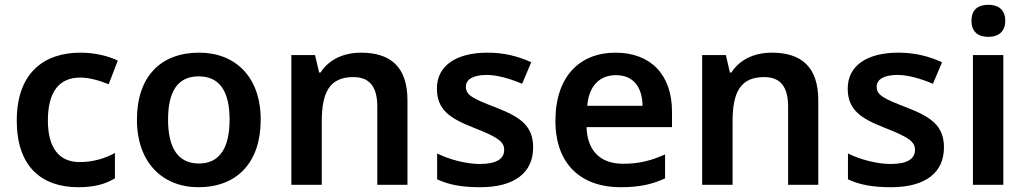

<svg xmlns="http://www.w3.org/2000/svg" viewBox="-20 -772 4289 802"><path d="M307 10C374 10 420 -3 460 -27V-133C418 -110 369 -95 312 -95C228 -95 180 -153 180 -269C180 -388 227 -448 315 -448C354 -448 397 -435 434 -420L472 -519C433 -538 376 -552 316 -552C164 -552 50 -468 50 -268C50 -76 154 10 307 10Z M1069 -272C1069 -452 962 -552 812 -552C651 -552 552 -452 552 -272C552 -92 660 10 809 10C969 10 1069 -92 1069 -272ZM682 -272C682 -387 720 -453 810 -453C900 -453 939 -387 939 -272C939 -158 900 -89 811 -89C721 -89 682 -158 682 -272Z M1488 -552C1416 -552 1354 -524 1319 -469H1313L1296 -542H1197V0H1324V-264C1324 -384 1355 -450 1456 -450C1525 -450 1556 -408 1556 -327V0H1682V-353C1682 -493 1611 -552 1488 -552Z M2207 -156C2207 -247 2153 -283 2054 -322C1955 -360 1926 -374 1926 -410C1926 -440 1956 -459 2013 -459C2057 -459 2112 -443 2161 -422L2199 -512C2142 -538 2084 -552 2016 -552C1889 -552 1805 -500 1805 -402C1805 -313 1860 -277 1960 -238C2060 -199 2086 -180 2086 -146C2086 -109 2055 -87 1984 -87C1929 -87 1858 -105 1806 -131V-23C1855 0 1909 10 1986 10C2131 10 2207 -52 2207 -156Z M2551 -552C2401 -552 2300 -452 2300 -267C2300 -82 2412 10 2571 10C2652 10 2704 -2 2758 -27V-127C2700 -101 2650 -88 2582 -88C2486 -88 2433 -144 2430 -241H2787V-306C2787 -461 2697 -552 2551 -552ZM2553 -458C2628 -458 2663 -405 2664 -330H2433C2440 -413 2484 -458 2553 -458Z M3204 -552C3132 -552 3070 -524 3035 -469H3029L3012 -542H2913V0H3040V-264C3040 -384 3071 -450 3172 -450C3241 -450 3272 -408 3272 -327V0H3398V-353C3398 -493 3327 -552 3204 -552Z M3923 -156C3923 -247 3869 -283 3770 -322C3671 -360 3642 -374 3642 -410C3642 -440 3672 -459 3729 -459C3773 -459 3828 -443 3877 -422L3915 -512C3858 -538 3800 -552 3732 -552C3605 -552 3521 -500 3521 -402C3521 -313 3576 -277 3676 -238C3776 -199 3802 -180 3802 -146C3802 -109 3771 -87 3700 -87C3645 -87 3574 -105 3522 -131V-23C3571 0 3625 10 3702 10C3847 10 3923 -52 3923 -156Z M4109 -752C4069 -752 4038 -735 4038 -685C4038 -636 4069 -618 4109 -618C4146 -618 4179 -636 4179 -685C4179 -735 4146 -752 4109 -752ZM4171 -542H4044V0H4171Z"/></svg>

Font: Noto Sans Lao SemiBold
Style: Regular
Weight: 600
Designer: Monotype Design Team
Foundry: Monotype Imaging Inc.
Version: Version 2.003